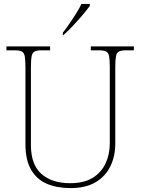

<svg xmlns="http://www.w3.org/2000/svg" viewBox="-20 -951 719 981"><path d="M340 10Q271 10 219.5 -12Q168 -34 139 -83.5Q110 -133 110 -214V-606Q110 -645 106.5 -663.5Q103 -682 91 -688Q79 -694 54 -694H13V-714H236V-694H194Q169 -694 157 -688Q145 -682 141.5 -663.5Q138 -645 138 -606V-210Q138 -110 191.5 -62.5Q245 -15 338 -15Q409 -15 453.5 -42.5Q498 -70 519.5 -116.5Q541 -163 541 -219V-606Q541 -645 537.5 -663.5Q534 -682 522 -688Q510 -694 485 -694H444V-714H664V-694H625Q600 -694 588 -688Q576 -682 572.5 -663.5Q569 -645 569 -606V-218Q569 -153 544 -101.5Q519 -50 468.5 -20Q418 10 340 10ZM301 -784Q316 -803 334 -829Q352 -855 369 -882Q386 -909 396 -931H439V-921Q427 -904 402.5 -875Q378 -846 351 -817.5Q324 -789 303 -771H301Z"/></svg>

Font: Noto Serif Myanmar Thin
Style: Regular
Weight: 100
Designer: Ben Mitchell and the Monotype Design Team
Foundry: Monotype Imaging Inc.
Version: Version 2.106; ttfautohint (v1.8.4.7-5d5b)